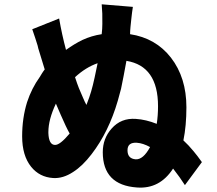

<svg xmlns="http://www.w3.org/2000/svg" viewBox="-20 -825 1009 893"><path d="M785 -41Q723 55 617 47Q458 36 458 -117Q458 -181 499 -227Q543 -277 612 -272Q659 -269 709 -249Q715 -288 715 -331Q715 -518 568 -542L555 -472Q548 -434 543 -412Q535 -381 528 -357Q486 -212 406 -108Q364 -53 320 -25Q273 6 227 3Q164 -1 125 -49Q83 -101 83 -191Q83 -276 106 -350Q127 -414 165 -467L176 -485Q179 -490 182 -494Q185 -499 188 -502L158 -600L155 -613Q145 -646 130 -689L255 -739Q268 -664 287 -593Q326 -621 363 -639Q406 -659 453 -666Q456 -692 456 -714Q457 -764 453 -805L598 -793Q594 -768 591 -739L587 -701Q585 -681 585 -666Q704 -648 775 -557Q847 -464 847 -326Q847 -240 833 -172Q857 -150 880 -122Q897 -102 919 -71L840 36L815 -1ZM365 -373Q374 -351 382 -337Q397 -375 404 -400Q412 -427 420 -464L434 -531Q379 -512 329 -466Q339 -435 347 -415ZM205 -206Q207 -152 235 -151Q258 -149 304 -204Q288 -232 262 -292L240 -343Q205 -269 205 -211ZM611 -84Q646 -82 678 -141Q645 -159 617 -161Q573 -164 573 -126Q573 -87 611 -84Z"/></svg>

Font: Xiangcui Wave Sans Xiangcui Wave Sans
Style: Regular
Weight: 800
Width: 3
Version: Version 0.920;March 28, 2024;FontCreator 14.0.0.2814 64-bit